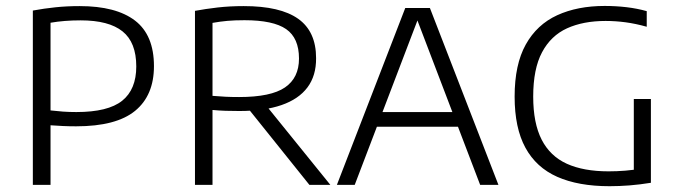

<svg xmlns="http://www.w3.org/2000/svg" viewBox="-20 -622 2288 646"><path d="M90.5 0V-586.5Q128.5 -593.5 166.8 -597.5Q205 -601.5 248 -601.5Q370.5 -601.5 434.2 -552.8Q498 -504 498 -399.5Q498 -301 434.5 -249Q371 -197 236 -197Q213 -197 191.5 -198Q170 -199 150 -200.5V0ZM237 -245Q343.5 -245 391 -283Q438.5 -321 438.5 -398.5Q438.5 -479.5 392.2 -516.5Q346 -553.5 251.5 -553.5Q223.5 -553.5 198.2 -551.5Q173 -549.5 150 -545.5V-250.5Q171 -248 192 -246.5Q213 -245 237 -245Z M636 0V-585.5Q671 -592 712 -596.8Q753 -601.5 800 -601.5Q923 -601.5 983.2 -558.8Q1043.5 -516 1043.5 -426.5Q1044 -367.5 1014.5 -328Q985 -288.5 927.2 -268.5Q869.5 -248.5 785 -248.5Q761 -248.5 738.8 -249.2Q716.5 -250 695 -252V0ZM1021 0 796.5 -280H865L1091.5 0ZM784.5 -295.5Q891.5 -295.5 938.8 -327.8Q986 -360 986 -425Q986 -494 942.8 -524Q899.5 -554 802.5 -554Q770 -554 745 -551.8Q720 -549.5 695 -545V-299.5Q720.5 -297.5 739 -296.5Q757.5 -295.5 784.5 -295.5Z M1113.5 0 1343.5 -595H1426.5L1657 0H1595.5L1379 -567.5H1390L1173.5 0ZM1228.5 -195.5 1243 -245H1526.5L1540.5 -195.5Z M2031 4.5Q1926 4.5 1855 -27Q1784 -58.5 1747.8 -125Q1711.5 -191.5 1711.5 -297Q1711.5 -405 1749 -472.2Q1786.5 -539.5 1854.8 -570.8Q1923 -602 2014.5 -602Q2052 -602 2088 -597.8Q2124 -593.5 2156 -584.5V-532Q2118.5 -542.5 2084.8 -547Q2051 -551.5 2017.5 -551.5Q1942.5 -551.5 1888 -526.8Q1833.5 -502 1803.8 -446.2Q1774 -390.5 1774 -297Q1774 -207.5 1802.5 -152Q1831 -96.5 1887.2 -71Q1943.5 -45.5 2027.5 -45.5Q2055.5 -45.5 2084 -47.8Q2112.5 -50 2136 -55L2112.5 -30.5V-289H2170V-7Q2133 -1 2098.2 1.8Q2063.5 4.5 2031 4.5Z"/></svg>

Font: Encode Sans SC Condensed Thin Light
Style: Regular
Weight: 300
Version: Version 3.002